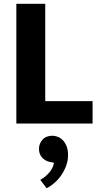

<svg xmlns="http://www.w3.org/2000/svg" viewBox="-20 -650 512 1010"><path d="M66 -630H218V-118H467V0H66ZM247 203Q219 198 202 179.5Q185 161 185 133Q185 106 203.5 85Q222 64 256 64Q269 64 283.5 69.5Q298 75 310 87Q322 99 330 118.5Q338 138 338 166Q338 195 328 222Q318 249 302.5 271.5Q287 294 266.5 312Q246 330 225 340L192 296Q218 282 238.5 258.5Q259 235 264 206Z"/></svg>

Font: Mukta ExtraBold
Style: Regular
Weight: 800
Designer: Girish Dalvi and Yashodeep Gholap
Foundry: Ek Type
Version: Version 2.538;PS 1.002;hotconv 16.6.51;makeotf.lib2.5.65220;